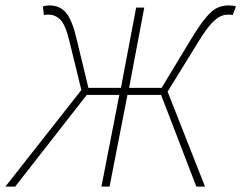

<svg xmlns="http://www.w3.org/2000/svg" viewBox="-54 -688 890 708"><path d="M-34 0 246 -356 202 -536Q187 -598 168 -616Q149 -634 126 -634Q122 -634 118 -634Q114 -634 108 -632L104 -664Q109 -666 115.5 -667Q122 -668 128 -668Q167 -668 189.5 -641Q212 -614 228 -546L272 -364H392L448 -660H478L422 -364H542L652 -546Q685 -600 707.5 -626Q730 -652 749 -660Q768 -668 788 -668Q797 -668 804.5 -667Q812 -666 816 -664L804 -632Q800 -634 796 -634Q792 -634 786 -634Q773 -634 758.5 -627.5Q744 -621 725 -600.5Q706 -580 680 -538L564 -350L702 0H670L540 -338H416L350 0H320L386 -338H266L2 0Z"/></svg>

Font: Source Sans 3 VF
Style: Italic
Weight: 200
Italic angle: -11°
Designer: Paul D. Hunt
Foundry: Adobe Systems Incorporated
Version: Version 3.042;hotconv 1.0.118;makeotfexe 2.5.65603